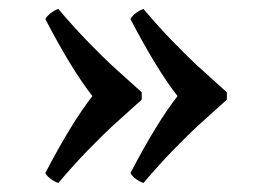

<svg xmlns="http://www.w3.org/2000/svg" viewBox="-20 -427 595 424"><path d="M481 -223.1V-207L415.5 -147.9Q397.9 -131.8 364 -97.2Q330.1 -62.5 296.9 -22.9Q289.1 -25.4 280.3 -31.7Q271.5 -38.1 268.1 -44.9Q326.7 -157.2 372.1 -214.8Q326.7 -272.5 268.1 -384.8Q271.5 -391.6 280.3 -398.2Q289.1 -404.8 296.9 -407.2Q330.1 -367.7 364 -333Q397.9 -298.3 415.5 -282.2ZM293 -223.1V-207L227.5 -147.9Q210 -131.8 176 -97.2Q142.1 -62.5 108.9 -22.9Q101.1 -25.4 92.3 -31.7Q83.5 -38.1 80.1 -44.9Q138.7 -157.2 184.1 -214.8Q138.7 -272.5 80.1 -384.8Q83.5 -391.6 92.3 -398.2Q101.1 -404.8 108.9 -407.2Q142.1 -367.7 176 -333Q210 -298.3 227.5 -282.2Z"/></svg>

Font: Linux Libertine G
Style: Bold
Weight: 700
Designer: Philipp H. Poll
Foundry: Philipp H. Poll
Version: Version 5.0.3